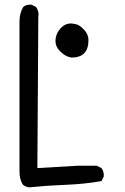

<svg xmlns="http://www.w3.org/2000/svg" viewBox="-20 -813 540 827"><path d="M105 -6Q90 -8 78 -18Q64 -41 64 -73V-721Q64 -756 80 -783Q92 -793 109 -793H115L135 -783Q146 -769 146 -749L145 -740L141 -89L312 -99H397L417 -89Q427 -76 427 -59V-53L417 -33Q343 -20 263.5 -17Q184 -14 105 -6ZM288 -565Q261 -569 238 -593Q219 -612 219 -636Q219 -670 246 -696Q263 -712 285 -712Q290 -712 306.5 -709Q323 -706 345 -682Q361 -663 361 -640Q361 -565 288 -565Z"/></svg>

Font: Xiaolai SC
Style: Regular
Weight: 400
Designer: Nozomi Seto 瀬戸のぞみ
Version: Version 3.11;December 4, 2020;FontCreator 13.0.0.2613 64-bit